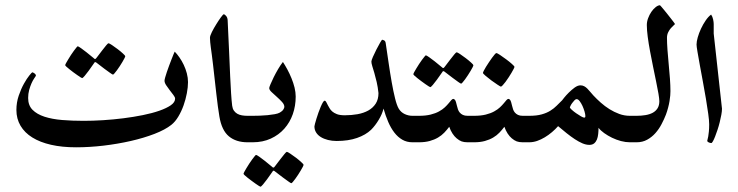

<svg xmlns="http://www.w3.org/2000/svg" viewBox="-20 -538 2789 726"><path d="M690.9 -227.5Q690.9 -208.5 686.5 -185.3Q682.1 -162.1 674.1 -139.4Q666 -116.7 654.3 -97.2Q642.6 -77.6 627.9 -65.9Q604.5 -47.4 564 -31.7Q523.4 -16.1 474.4 -4.9Q425.3 6.3 371.6 12.7Q317.9 19 267.6 19Q214.8 19 173.1 9.5Q131.3 0 102.3 -18.1Q73.2 -36.1 57.6 -62.5Q42 -88.9 42 -122.1Q42 -150.4 50.8 -176.3Q59.6 -202.1 70.6 -221.7Q81.5 -241.2 91.1 -252.9Q100.6 -264.6 102.1 -264.6Q104.5 -264.6 110.1 -260.7Q115.7 -256.8 115.7 -252V-251.5Q115.7 -251 115.2 -250.5Q113.8 -248 108.9 -241Q104 -233.9 99.1 -222.9Q94.2 -211.9 90.3 -197.8Q86.4 -183.6 86.4 -167.5Q86.4 -139.6 103 -122.8Q119.6 -106 148.2 -96.7Q176.8 -87.4 215.1 -84.2Q253.4 -81.1 296.4 -81.1Q330.6 -81.1 369.4 -83.5Q408.2 -85.9 446.8 -90.8Q485.4 -95.7 520.5 -102.8Q555.7 -109.9 582.8 -119.4Q609.9 -128.9 626 -140.1Q642.1 -151.4 642.1 -165Q642.1 -170.4 635.7 -178.7Q629.4 -187 622.1 -196.5Q614.7 -206.1 608.4 -215.6Q602.1 -225.1 602.1 -232.9Q602.1 -236.3 604.5 -245.1Q606.9 -253.9 610.8 -265.4Q614.7 -276.9 619.4 -289.6Q624 -302.2 628.4 -313.2Q632.8 -324.2 636 -332.3Q639.2 -340.3 640.6 -342.8Q649.4 -334 658.4 -321Q667.5 -308.1 674.8 -292.7Q682.1 -277.3 686.5 -260.5Q690.9 -243.7 690.9 -227.5ZM390.1 -374.5Q393.1 -374.5 403.3 -367.7Q413.6 -360.8 424.8 -352.3Q436 -343.8 444.8 -335.7Q453.6 -327.6 453.6 -325.7Q453.6 -323.7 450.7 -317.9Q447.8 -312 443.1 -304.2Q438.5 -296.4 432.9 -287.8Q427.2 -279.3 422.1 -272.2Q417 -265.1 412.8 -260.5Q408.7 -255.9 407.2 -255.9Q405.3 -255.9 395.8 -262.7Q386.2 -269.5 375 -277.8L345.7 -300.3Q342.8 -303.2 339.4 -303.2Q337.9 -303.2 335.4 -298.8Q324.2 -283.2 315.4 -270.5Q307.6 -259.8 300.3 -251.2Q293 -242.7 290.5 -242.7Q289.6 -242.7 284.4 -245.8Q279.3 -249 272 -254.2Q264.6 -259.3 256.8 -265.1Q249 -271 242.2 -276.4Q235.4 -281.7 231 -285.9Q226.6 -290 226.6 -291.5Q226.6 -293.5 229.7 -299.3Q232.9 -305.2 237.8 -313.2Q242.7 -321.3 248.3 -330.1Q253.9 -338.9 259.3 -345.9Q264.6 -353 268.6 -357.9Q272.5 -362.8 273.4 -362.8Q276.9 -362.8 286.6 -355.7Q296.4 -348.6 307.1 -340.3Q319.8 -330.6 334 -318.4Q336.9 -314.9 339.4 -314.9Q340.8 -314.9 342 -315.9Q343.3 -316.9 345.7 -320.3Q356.9 -335 366.2 -347.2Q374 -357.4 381.1 -366Q388.2 -374.5 390.1 -374.5Z M916 0Q872.6 0 845.5 -22.5Q818.4 -44.9 809.6 -97.2Q803.7 -132.3 798.1 -182.4Q792.5 -232.4 785.6 -293Q783.2 -314.9 781 -330.3Q778.8 -345.7 777.3 -357.4Q775.9 -369.1 774.9 -377.9Q773.9 -386.7 773.9 -395Q773.9 -402.3 781.2 -417Q788.6 -431.6 797.9 -446.5Q807.1 -461.4 815.4 -472.7Q823.7 -483.9 825.7 -483.9Q830.1 -483.9 835.2 -477.5Q840.3 -471.2 840.8 -461.4Q844.2 -392.1 846.4 -340.6Q848.6 -289.1 850.3 -250.7Q852.1 -212.4 853.8 -185.3Q855.5 -158.2 857.9 -138.2Q859.4 -127 864.5 -119.6Q869.6 -112.3 877.2 -107.9Q884.8 -103.5 894.8 -101.8Q904.8 -100.1 916 -100.1H933.1Q944.3 -100.1 950.9 -90.6Q957.5 -81.1 957.5 -53.2Q957.5 -23.4 950.2 -11.7Q942.9 0 933.1 0Z M1098.1 -172.9Q1098.1 -137.7 1087.2 -106.4Q1076.2 -75.2 1055.2 -51.5Q1034.2 -27.8 1003.9 -13.9Q973.6 0 935.5 0H916.5Q905.3 0 898.7 -10.5Q892.1 -21 892.1 -50.8Q892.1 -65.4 894.3 -75.2Q896.5 -85 900.1 -90.3Q903.8 -95.7 908.2 -97.9Q912.6 -100.1 916.5 -100.1H935.5Q947.3 -100.1 962.2 -100.6Q977.1 -101.1 991.7 -102.5Q1006.3 -104 1018.8 -106.2Q1031.2 -108.4 1038.1 -112.3Q1047.4 -117.7 1051.3 -123.8Q1055.2 -129.9 1055.2 -133.8Q1055.2 -143.1 1046.1 -152.8Q1037.1 -162.6 1026.6 -171.9Q1016.1 -181.2 1007.1 -189.7Q998 -198.2 998 -205.1Q998 -208 1002.9 -219.7Q1007.8 -231.4 1015.1 -246.3Q1022.5 -261.2 1031.7 -276.9Q1041 -292.5 1049.8 -303.7Q1058.1 -291 1066.7 -275.1Q1075.2 -259.3 1082.3 -241.9Q1089.4 -224.6 1093.8 -206.8Q1098.1 -189 1098.1 -172.9ZM1064.5 36.1Q1067.4 36.1 1077.6 43Q1087.9 49.8 1099.1 58.3Q1110.4 66.9 1119.1 75Q1127.9 83 1127.9 85Q1127.9 86.9 1125 92.8Q1122.1 98.6 1117.4 106.4Q1112.8 114.3 1107.2 122.8Q1101.6 131.3 1096.4 138.4Q1091.3 145.5 1087.2 150.1Q1083 154.8 1081.5 154.8Q1079.6 154.8 1070.1 147.9Q1060.5 141.1 1049.3 132.8L1020 110.4Q1017.1 107.4 1013.7 107.4Q1012.2 107.4 1009.8 111.8Q998.5 127.4 989.7 140.1Q981.9 150.9 974.6 159.4Q967.3 168 964.8 168Q963.9 168 958.7 164.8Q953.6 161.6 946.3 156.5Q939 151.4 931.2 145.5Q923.3 139.6 916.5 134.3Q909.7 128.9 905.3 124.8Q900.9 120.6 900.9 119.1Q900.9 117.2 904.1 111.3Q907.2 105.5 912.1 97.4Q917 89.4 922.6 80.6Q928.2 71.8 933.6 64.7Q939 57.6 942.9 52.7Q946.8 47.9 947.8 47.9Q951.2 47.9 960.9 54.9Q970.7 62 981.4 70.3Q994.1 80.1 1008.3 92.3Q1011.2 95.7 1013.7 95.7Q1015.1 95.7 1016.4 94.7Q1017.6 93.8 1020 90.3Q1031.2 75.7 1040.5 63.5Q1048.3 53.2 1055.4 44.7Q1062.5 36.1 1064.5 36.1Z M1584.5 -50.3Q1584.5 -44.4 1583.7 -35.9Q1583 -27.3 1580.3 -19.3Q1577.6 -11.2 1572.3 -5.6Q1566.9 0 1557.6 0H1539.6Q1518.1 0 1501.2 -9.8Q1484.4 -19.5 1471.2 -36.6Q1458 -53.7 1448 -76.9Q1438 -100.1 1430.2 -127.4Q1425.3 -106.9 1412.1 -85Q1398.9 -63 1383.3 -47.4Q1362.8 -27.8 1330.1 -16.4Q1297.4 -4.9 1252.9 -4.9Q1235.4 -4.9 1220 -8.8Q1204.6 -12.7 1193.1 -19.8Q1181.6 -26.9 1175.3 -37.1Q1168.9 -47.4 1168.9 -60.1Q1168.9 -62.5 1171.1 -70.3Q1173.3 -78.1 1176.5 -89.1Q1179.7 -100.1 1184.1 -112.1Q1188.5 -124 1192.6 -134Q1196.8 -144 1200.7 -150.6Q1204.6 -157.2 1207.5 -157.2Q1211.4 -157.2 1214.4 -150.6Q1217.3 -144 1220.2 -139.2Q1222.7 -135.3 1226.1 -128.9Q1229.5 -122.6 1236.1 -116.7Q1242.7 -110.8 1253.9 -106.4Q1265.1 -102.1 1283.7 -102.1Q1309.1 -102.1 1332 -106.2Q1355 -110.4 1372.6 -120.1Q1390.1 -129.9 1400.6 -146Q1411.1 -162.1 1411.1 -186Q1408.7 -209 1404.3 -228Q1399.9 -247.1 1395.5 -262Q1391.1 -276.9 1387.7 -287.8Q1384.3 -298.8 1384.3 -305.2Q1384.3 -309.6 1390.1 -323Q1396 -336.4 1403.3 -350.8Q1410.6 -365.2 1417.2 -376.5Q1423.8 -387.7 1424.8 -387.7Q1427.2 -387.7 1432.4 -385.3Q1437.5 -382.8 1438.5 -374.5Q1443.8 -338.4 1449.5 -299.8Q1455.1 -261.2 1461.2 -226.8Q1467.3 -192.4 1473.9 -165.8Q1480.5 -139.2 1487.8 -127Q1496.1 -113.3 1510.3 -106.7Q1524.4 -100.1 1539.6 -100.1H1557.6Q1566.9 -100.1 1572.3 -94.5Q1577.6 -88.9 1580.3 -80.8Q1583 -72.8 1583.7 -64.5Q1584.5 -56.2 1584.5 -50.3Z M1793.9 -50.8Q1793.9 -26.9 1789.6 -13.4Q1785.2 0 1767.1 0H1748Q1734.4 0 1725.3 -3.4Q1716.3 -6.8 1706.5 -15.1Q1698.2 -22 1690.9 -33.2Q1683.6 -44.4 1678.7 -58.6Q1669.9 -46.9 1659.9 -36.4Q1649.9 -25.9 1636.2 -17.8Q1622.6 -9.8 1605 -4.9Q1587.4 0 1564 0H1545.9Q1536.6 0 1531.2 -3.2Q1525.9 -6.3 1523.2 -12.9Q1520.5 -19.5 1519.8 -28.8Q1519 -38.1 1519 -50.8Q1519 -62.5 1519.8 -71.5Q1520.5 -80.6 1523.2 -86.9Q1525.9 -93.3 1531.2 -96.7Q1536.6 -100.1 1545.9 -100.1H1564Q1589.4 -100.1 1608.2 -104.7Q1627 -109.4 1640.1 -116.7Q1653.3 -124 1661.9 -132.1Q1670.4 -140.1 1676.5 -147.5Q1682.6 -154.8 1686.5 -159.4Q1690.4 -164.1 1694.3 -164.1Q1697.3 -164.1 1700.7 -159.7Q1704.1 -155.3 1708 -137.2Q1709.5 -130.9 1711.7 -124.3Q1713.9 -117.7 1718.5 -112.3Q1723.1 -106.9 1730.2 -103.5Q1737.3 -100.1 1748 -100.1H1767.1Q1785.2 -100.1 1789.6 -87.4Q1793.9 -74.7 1793.9 -50.8ZM1706.5 -340.3Q1709.5 -340.3 1719.7 -333.5Q1730 -326.7 1741.2 -318.1Q1752.4 -309.6 1761.2 -301.5Q1770 -293.5 1770 -291.5Q1770 -289.6 1767.1 -283.7Q1764.2 -277.8 1759.5 -270Q1754.9 -262.2 1749.3 -253.7Q1743.7 -245.1 1738.5 -238Q1733.4 -231 1729.2 -226.3Q1725.1 -221.7 1723.6 -221.7Q1721.7 -221.7 1712.2 -228.5Q1702.6 -235.4 1691.4 -243.7L1662.1 -266.1Q1659.2 -269 1655.8 -269Q1654.3 -269 1651.9 -264.6Q1640.6 -249 1631.8 -236.3Q1624 -225.6 1616.7 -217Q1609.4 -208.5 1606.9 -208.5Q1606 -208.5 1600.8 -211.7Q1595.7 -214.8 1588.4 -220Q1581.1 -225.1 1573.2 -231Q1565.4 -236.8 1558.6 -242.2Q1551.8 -247.6 1547.4 -251.7Q1543 -255.9 1543 -257.3Q1543 -259.3 1546.1 -265.1Q1549.3 -271 1554.2 -279.1Q1559.1 -287.1 1564.7 -295.9Q1570.3 -304.7 1575.7 -311.8Q1581.1 -318.8 1585 -323.7Q1588.9 -328.6 1589.8 -328.6Q1593.3 -328.6 1603 -321.5Q1612.8 -314.5 1623.5 -306.2Q1636.2 -296.4 1650.4 -284.2Q1653.3 -280.8 1655.8 -280.8Q1657.2 -280.8 1658.4 -281.7Q1659.7 -282.7 1662.1 -286.1Q1673.3 -300.8 1682.6 -313Q1690.4 -323.2 1697.5 -331.8Q1704.6 -340.3 1706.5 -340.3Z M2002.4 -50.8Q2002.4 -26.9 1998 -13.4Q1993.7 0 1975.6 0H1956.5Q1942.9 0 1933.8 -3.4Q1924.8 -6.8 1915 -15.1Q1906.7 -22 1899.4 -33.2Q1892.1 -44.4 1887.2 -58.6Q1878.4 -46.9 1868.4 -36.4Q1858.4 -25.9 1844.7 -17.8Q1831.1 -9.8 1813.5 -4.9Q1795.9 0 1772.5 0H1754.4Q1745.1 0 1739.7 -3.2Q1734.4 -6.3 1731.7 -12.9Q1729 -19.5 1728.3 -28.8Q1727.5 -38.1 1727.5 -50.8Q1727.5 -62.5 1728.3 -71.5Q1729 -80.6 1731.7 -86.9Q1734.4 -93.3 1739.7 -96.7Q1745.1 -100.1 1754.4 -100.1H1772.5Q1797.9 -100.1 1816.7 -104.7Q1835.4 -109.4 1848.6 -116.7Q1861.8 -124 1870.4 -132.1Q1878.9 -140.1 1885 -147.5Q1891.1 -154.8 1895 -159.4Q1898.9 -164.1 1902.8 -164.1Q1905.8 -164.1 1909.2 -159.7Q1912.6 -155.3 1916.5 -137.2Q1918 -130.9 1920.2 -124.3Q1922.4 -117.7 1927 -112.3Q1931.6 -106.9 1938.7 -103.5Q1945.8 -100.1 1956.5 -100.1H1975.6Q1993.7 -100.1 1998 -87.4Q2002.4 -74.7 2002.4 -50.8ZM1925.3 -285.2Q1925.3 -283.2 1922.1 -277.1Q1918.9 -271 1914.1 -262.7Q1909.2 -254.4 1903.1 -245.1Q1897 -235.8 1891.4 -228.3Q1885.7 -220.7 1880.9 -215.6Q1876 -210.4 1874 -210.4Q1872.6 -210.4 1861.6 -217.5Q1850.6 -224.6 1838.4 -233.6Q1826.2 -242.7 1816.2 -251.2Q1806.2 -259.8 1806.2 -262.2Q1806.2 -264.2 1809.3 -270.5Q1812.5 -276.9 1817.6 -285.2Q1822.8 -293.5 1828.9 -302.7Q1835 -312 1840.6 -319.6Q1846.2 -327.1 1850.6 -332.3Q1855 -337.4 1856.9 -337.4Q1859.9 -337.4 1870.8 -330.1Q1881.8 -322.8 1894 -313.7Q1906.2 -304.7 1915.8 -296.1Q1925.3 -287.6 1925.3 -285.2Z M2406.7 -50.3Q2406.7 -44.4 2406 -35.9Q2405.3 -27.3 2402.6 -19.3Q2399.9 -11.2 2394.5 -5.6Q2389.2 0 2379.9 0H2361.8Q2345.7 0 2328.1 -4.6Q2310.5 -9.3 2294.4 -17.1Q2278.3 -24.9 2264.6 -34.7Q2251 -44.4 2243.2 -54.7Q2243.2 -43 2241.9 -31.2Q2240.7 -19.5 2237.1 -10.5Q2233.4 -1.5 2226.6 4.2Q2219.7 9.8 2208.5 9.8Q2195.8 9.8 2182.1 3.9Q2168.5 -2 2153.6 -11.7Q2138.7 -21.5 2122.8 -34.2Q2106.9 -46.9 2090.3 -61Q2080.1 -49.3 2067.1 -38.3Q2054.2 -27.3 2040 -18.8Q2025.9 -10.3 2011 -5.1Q1996.1 0 1981 0H1962.9Q1953.6 0 1948.2 -5.6Q1942.9 -11.2 1940.2 -19.3Q1937.5 -27.3 1936.8 -35.9Q1936 -44.4 1936 -50.3Q1936 -56.2 1936.8 -64.5Q1937.5 -72.8 1940.2 -80.8Q1942.9 -88.9 1948.2 -94.5Q1953.6 -100.1 1962.9 -100.1H1981Q2009.3 -100.1 2028.3 -105.5Q2047.4 -110.8 2061 -119.4Q2074.7 -127.9 2085 -138.4Q2095.2 -148.9 2105.5 -158.7Q2106 -159.7 2113.3 -168.7Q2120.6 -177.7 2130.9 -188Q2141.1 -198.2 2152.8 -206.8Q2164.6 -215.3 2174.8 -215.3Q2182.6 -215.3 2189 -211.9Q2195.3 -208.5 2200.7 -203.1Q2206.1 -197.8 2211.7 -190.9Q2217.3 -184.1 2223.6 -177.2Q2236.3 -163.6 2251.7 -149.9Q2267.1 -136.2 2284.7 -125.2Q2302.2 -114.3 2321.5 -107.2Q2340.8 -100.1 2361.8 -100.1H2379.9Q2389.2 -100.1 2394.5 -94.5Q2399.9 -88.9 2402.6 -80.8Q2405.3 -72.8 2406 -64.5Q2406.7 -56.2 2406.7 -50.3ZM2193.4 -99.1Q2193.4 -106 2190.2 -116.7Q2187 -127.4 2182.4 -137.7Q2177.7 -147.9 2171.9 -155.5Q2166 -163.1 2160.6 -163.1Q2156.2 -163.1 2151.9 -158.4Q2147.5 -153.8 2143.6 -148.4Q2139.6 -143.1 2137.2 -137.9Q2134.8 -132.8 2134.8 -132.3Q2134.8 -129.4 2142.1 -122.8Q2149.4 -116.2 2158.9 -109.6Q2168.5 -103 2177 -98.1Q2185.5 -93.3 2188.5 -93.3Q2190.9 -93.3 2192.1 -94.2Q2193.4 -95.2 2193.4 -99.1Z M2515.1 -193.4Q2515.1 -187 2514.4 -177.2Q2513.7 -167.5 2511.7 -155.8Q2509.8 -144 2506.3 -130.9Q2502.9 -117.7 2498 -104.5Q2491.2 -86.9 2481.4 -68.4Q2471.7 -49.8 2458.3 -34.7Q2444.8 -19.5 2427.2 -9.8Q2409.7 0 2387.2 0H2368.2Q2358.9 0 2353.5 -3.4Q2348.1 -6.8 2345.5 -13.2Q2342.8 -19.5 2342 -28.8Q2341.3 -38.1 2341.3 -50.3Q2341.3 -59.6 2342 -68.6Q2342.8 -77.6 2345.5 -84.5Q2348.1 -91.3 2353.5 -95.7Q2358.9 -100.1 2368.2 -100.1H2387.2Q2405.3 -100.1 2421.1 -102.8Q2437 -105.5 2448.5 -111.8Q2460 -118.2 2466.6 -128.9Q2473.1 -139.6 2473.1 -155.3Q2473.1 -164.6 2469.7 -184.3Q2466.3 -204.1 2460.9 -230Q2455.6 -255.9 2449.5 -285.6Q2443.4 -315.4 2438 -344.2Q2432.6 -373 2429.2 -398.9Q2425.8 -424.8 2425.8 -443.4Q2425.8 -456.1 2430.7 -469.2Q2435.5 -482.4 2443.1 -493.4Q2450.7 -504.4 2459.5 -511.2Q2468.3 -518.1 2475.6 -518.1Q2476.1 -518.1 2480.5 -512.9Q2484.9 -507.8 2491.2 -500.2Q2497.6 -492.7 2504.6 -483.6Q2511.7 -474.6 2517.8 -466.8Q2523.9 -459 2528.1 -453.4Q2532.2 -447.8 2532.2 -447.3Q2532.2 -446.3 2527.6 -442.4Q2522.9 -438.5 2517.1 -431.9Q2511.2 -425.3 2506.6 -416Q2502 -406.7 2502 -395Q2502 -375.5 2503.9 -349.4Q2505.9 -323.2 2508.5 -295.4Q2511.2 -267.6 2513.2 -240.7Q2515.1 -213.9 2515.1 -193.4Z M2710 -127Q2710 -117.2 2707.5 -103.8Q2705.1 -90.3 2701.4 -75.7Q2697.8 -61 2693.1 -47.1Q2688.5 -33.2 2684.1 -22Q2679.7 -10.7 2675.8 -3.9Q2671.9 2.9 2669.9 2.9Q2665.5 2.9 2659.9 0.5Q2654.3 -2 2654.3 -5.9Q2654.3 -7.3 2655.5 -11Q2656.7 -14.6 2658 -22Q2659.2 -29.3 2660.4 -40.5Q2661.6 -51.8 2661.6 -67.9Q2661.6 -82 2658 -107.9Q2654.3 -133.8 2649.2 -165Q2644 -196.3 2637.7 -229.7Q2631.3 -263.2 2626.2 -292Q2621.1 -320.8 2617.4 -341.8Q2613.8 -362.8 2613.8 -369.6Q2613.8 -380.9 2618.4 -397Q2623 -413.1 2630.6 -429.4Q2638.2 -445.8 2648.2 -460.4Q2658.2 -475.1 2668.9 -482.9Q2674.3 -475.1 2676.5 -464.6Q2678.7 -454.1 2678.7 -447.3V-411.1L2710 -127Z"/></svg>

Font: Scheherazade
Style: Bold
Weight: 700
Version: Version 2.100 (build 932/914)